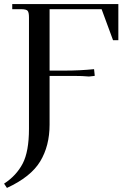

<svg xmlns="http://www.w3.org/2000/svg" viewBox="-38 -722 655 941"><path d="M-18 178Q42 139 73 80Q104 21 104 -91V-637Q104 -662 97 -669.5Q90 -677 65 -677H22V-702H542V-525H516L460 -677H205V-376H280Q353 -376 423 -383L426 -355V-350L398 -347Q368 -350 321 -350H205V-111Q205 -7 159 69Q113 145 -4 199Z"/></svg>

Font: Dihjauti
Style: Bold
Weight: 700
Designer: T. Christopher White
Version: Version 3.0.0